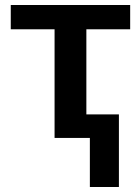

<svg xmlns="http://www.w3.org/2000/svg" viewBox="-20 -551 559 767"><path d="M23 -531V-434H198V0H339V196H455V-94H325V-434H500V-531Z"/></svg>

Font: Passageway
Style: Light
Weight: 700
Foundry: Ascender Corporation
Version: Version 1.11